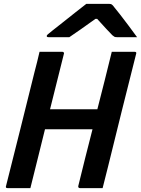

<svg xmlns="http://www.w3.org/2000/svg" viewBox="-20 -966 724 986"><path d="M507 0H390Q385 0 383 -3.5Q381 -7 382 -11Q400 -84 418 -156.5Q436 -229 455 -302H211Q192 -226 173.5 -150.5Q155 -75 136 0H19Q7 0 11 -11Q48 -157 84.5 -303.5Q121 -450 157 -595Q164 -621 170.5 -647.5Q177 -674 183 -700H300Q305 -700 307.5 -696.5Q310 -693 308 -689Q290 -618 272.5 -547Q255 -476 237 -405H480Q499 -479 517.5 -552.5Q536 -626 554 -700H671Q683 -700 679 -689Q642 -544 606 -398.5Q570 -253 534 -107Q527 -79 520 -51.5Q513 -24 507 0ZM423 -946H542Q549 -946 554 -943Q559 -940 569 -926Q578 -916 597.5 -890.5Q617 -865 640.5 -834Q664 -803 684 -775H583Q572 -775 568 -777Q564 -779 557 -785Q545 -797 526 -817.5Q507 -838 479 -869H470Q428 -839 395.5 -816Q363 -793 336 -775H230Q219 -775 220 -782Q221 -786 226 -790Q231 -794 248 -808Q270 -825 302.5 -851Q335 -877 368 -903Q401 -929 423 -946Z"/></svg>

Font: Recursive Sn Lnr St SmB
Style: Italic
Weight: 600
Italic angle: -15°
Version: Version 1.079;hotconv 1.0.112;makeotfexe 2.5.65598; ttfautoh